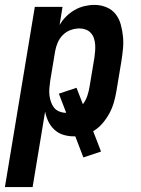

<svg xmlns="http://www.w3.org/2000/svg" viewBox="-53 -548 573 783"><path d="M-33 215 89 -520H202L190 -446Q201 -465 216.5 -480.5Q232 -496 251 -507Q270 -518 291 -523Q312 -528 332 -528Q358 -528 381 -518.5Q404 -509 418.5 -490.5Q433 -472 439.5 -448Q446 -424 448.5 -399.5Q451 -375 448.5 -349Q446 -323 442 -298L422 -178Q418 -154 411.5 -131Q405 -108 393.5 -86.5Q382 -65 365.5 -45.5Q349 -26 327 -13L359 70L287 94L254 8H248Q225 8 204.5 1.5Q184 -5 168.5 -19.5Q153 -34 144 -53Q135 -72 131 -93L80 215ZM216 -88H217L187 -166L259 -190L285 -123Q297 -139 303 -157Q309 -175 312 -193L332 -313Q334 -327 335 -340.5Q336 -354 335 -367Q334 -380 330 -392Q326 -404 317.5 -413.5Q309 -423 296.5 -427.5Q284 -432 271 -432Q253 -432 235 -425.5Q217 -419 203.5 -405.5Q190 -392 182.5 -374.5Q175 -357 172 -340L152 -220Q150 -205 148.5 -190Q147 -175 148.5 -161Q150 -147 154.5 -133.5Q159 -120 167 -109.5Q175 -99 188.5 -93.5Q202 -88 216 -88Z"/></svg>

Font: Iosevka Curly
Style: Bold Italic
Weight: 700
Italic angle: -9°
Monospace: yes
Designer: Belleve Invis
Foundry: Belleve Invis
Version: Version 22.1.2; ttfautohint (v1.8.4)